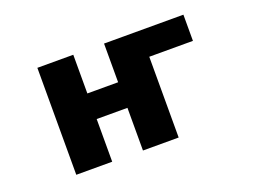

<svg xmlns="http://www.w3.org/2000/svg" viewBox="-85 -705 1171 888"><g transform="rotate(-20 500.0 -261.0)"><path d="M661.1 -395.5V2H485.4V-208H334V2H157.2V-524.4H334V-334H485.4V-524.4H876V-395.5Z"/></g></svg>

Font: Gen Shin Gothic Monospace Heavy
Style: Bold
Weight: 800
Designer: [Source Han Sans]
Ryoko NISHIZUKA  (kana & ideographs); Paul D. Hunt (Latin, Greek & Cyrillic); Wenlong ZHANG  (bopomofo
Version: Version 1.002.20150607